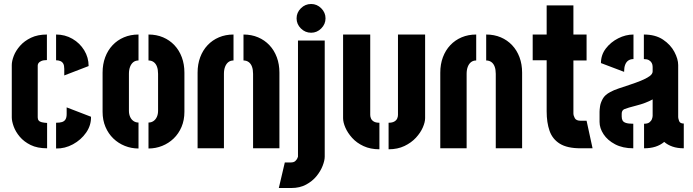

<svg xmlns="http://www.w3.org/2000/svg" viewBox="-20 -743 3471 962"><path d="M216 0Q167 0 133.5 -16.5Q100 -33 79 -58Q58 -83 48.5 -109.5Q39 -136 39 -155V-417Q39 -437 49 -463Q59 -489 80.5 -513.5Q102 -538 135.5 -554Q169 -570 215 -570V-442Q198 -442 187.5 -437.5Q177 -433 173 -427Q169 -421 169 -415V-155Q169 -145 174 -139Q179 -133 189.5 -130.5Q200 -128 216 -127ZM261 1V-128Q279 -128 290.5 -131.5Q302 -135 308 -144.5Q314 -154 314 -172V-205L436 -158Q437 -115 411.5 -78.5Q386 -42 345.5 -20Q305 2 261 1ZM302 -365V-398Q302 -415 297 -424Q292 -433 282.5 -437Q273 -441 261 -441V-570Q306 -570 343 -548.5Q380 -527 402 -491Q424 -455 424 -412Z M674 1Q638 1 605.5 -12Q573 -25 548 -49Q523 -73 508.5 -107Q494 -141 494 -183V-379Q494 -421 507 -456Q520 -491 544 -516.5Q568 -542 601 -556Q634 -570 674 -570V-440Q659 -440 648.5 -432Q638 -424 632 -409Q626 -394 626 -373V-188Q626 -171 632 -157.5Q638 -144 649 -136.5Q660 -129 674 -129ZM724 1V-129Q738 -129 749 -136.5Q760 -144 766 -157.5Q772 -171 772 -188V-373Q772 -394 766.5 -409Q761 -424 750 -432Q739 -440 724 -440V-570Q764 -570 797 -556Q830 -542 854 -516.5Q878 -491 891 -456Q904 -421 904 -379V-183Q904 -141 889.5 -107Q875 -73 850 -49Q825 -25 792.5 -12Q760 1 724 1Z M970 -379Q970 -421 983 -456Q996 -491 1020 -516.5Q1044 -542 1077 -556Q1110 -570 1150 -570V-440Q1135 -440 1124.5 -432Q1114 -424 1108 -409Q1102 -394 1102 -373V0H970ZM1248 -373Q1248 -394 1242.5 -409Q1237 -424 1226 -432Q1215 -440 1200 -440V-570Q1240 -570 1273 -556Q1306 -542 1330 -516.5Q1354 -491 1367 -456Q1380 -421 1380 -379V0H1248Z M1377 199 1407 71H1436Q1452 71 1459.5 64Q1467 57 1470 50Q1473 43 1473 42V-540H1607V42Q1607 61 1596.5 88Q1586 115 1565.5 140Q1545 165 1513.5 182Q1482 199 1440 199ZM1539 -579Q1509 -579 1487.5 -600.5Q1466 -622 1466 -651Q1466 -680 1487.5 -701.5Q1509 -723 1539 -723Q1568 -723 1589.5 -701.5Q1611 -680 1611 -651Q1611 -622 1589.5 -600.5Q1568 -579 1539 -579Z M1927 5V-128Q1945 -128 1955.5 -134Q1966 -140 1970 -149Q1974 -158 1974 -167V-570H2110V-151Q2110 -131 2098.5 -104.5Q2087 -78 2064 -53Q2041 -28 2006.5 -11.5Q1972 5 1927 5ZM1881 5Q1836 5 1801.5 -11Q1767 -27 1744.5 -52Q1722 -77 1710.5 -103.5Q1699 -130 1699 -151V-570H1835V-167Q1835 -158 1839 -149Q1843 -140 1853 -134Q1863 -128 1881 -128Z M2186 -379Q2186 -421 2199 -456Q2212 -491 2236 -516.5Q2260 -542 2293 -556Q2326 -570 2366 -570V-440Q2351 -440 2340.5 -432Q2330 -424 2324 -409Q2318 -394 2318 -373V0H2186ZM2464 -373Q2464 -394 2458.5 -409Q2453 -424 2442 -432Q2431 -440 2416 -440V-570Q2456 -570 2489 -556Q2522 -542 2546 -516.5Q2570 -491 2583 -456Q2596 -421 2596 -379V0H2464Z M2889 0Q2822 0 2785 -23Q2748 -46 2733.5 -87.5Q2719 -129 2719 -185V-441H2649V-570H2719V-716H2853V-570H2919V-440H2853V-175Q2853 -164 2860 -151Q2867 -138 2890 -138H2919L2949 0Z M3153 0Q3100 0 3062 -20Q3024 -40 3004 -70.5Q2984 -101 2984 -132V-183Q2984 -193 2986.5 -210.5Q2989 -228 3000 -248Q3011 -268 3038 -282Q3054 -291 3080.5 -300Q3107 -309 3136 -318.5Q3165 -328 3191 -338.5Q3217 -349 3233.5 -360.5Q3250 -372 3250 -385V-408Q3250 -419 3245.5 -427.5Q3241 -436 3231.5 -441.5Q3222 -447 3206 -447V-570Q3264 -570 3302 -544.5Q3340 -519 3359 -483Q3378 -447 3378 -417V-156Q3378 -150 3382.5 -137Q3387 -124 3406 -124V0Q3374 0 3349.5 -8.5Q3325 -17 3308 -32Q3289 -16 3264 -8Q3239 0 3207 0V-123Q3225 -123 3234 -130Q3243 -137 3246.5 -146.5Q3250 -156 3250 -163V-245Q3234 -236 3213 -228Q3192 -220 3170 -214.5Q3148 -209 3131.5 -204Q3115 -199 3108 -196Q3095 -190 3095 -173V-159Q3095 -147 3099.5 -139Q3104 -131 3116.5 -127Q3129 -123 3153 -123ZM3107 -383 2991 -427Q2991 -468 3015.5 -500Q3040 -532 3077.5 -551Q3115 -570 3154 -570V-447Q3139 -447 3128.5 -440Q3118 -433 3112.5 -419Q3107 -405 3107 -383Z"/></svg>

Font: Stick No Bills ExtraBold
Style: Regular
Weight: 800
Version: Version 2.000